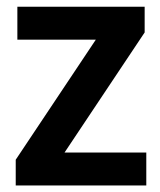

<svg xmlns="http://www.w3.org/2000/svg" viewBox="-20 -566 488 586"><path d="M28 0V-78.5L272.5 -445H33V-545.5H421.5V-467L177 -100.5H426.5V0Z"/></svg>

Font: Encode Sans SmCnd SmBold
Style: Regular
Weight: 600
Width: 4
Designer: Multiple Designers
Foundry: Impallari Type
Version: Version 3.002; ttfautohint (v1.8.3) -l 8 -r 50 -G 200 -x 14 